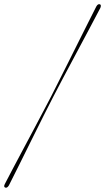

<svg xmlns="http://www.w3.org/2000/svg" viewBox="-50 -766 503 919"><path d="M204.5 -302Q186.5 -267 159.2 -213Q132 -159 101.8 -97.8Q71.5 -36.5 42.8 21.2Q14 79 -7.5 121.5Q-16 135 -24.5 132Q-34 129 -27 115Q-12 86 10 44.2Q32 2.5 57.8 -45.8Q83.5 -94 109.2 -142.2Q135 -190.5 157.2 -233Q179.5 -275.5 195 -305Q210.5 -335.5 232.2 -378.8Q254 -422 278.8 -471.5Q303.5 -521 328.2 -570.5Q353 -620 374.5 -662.8Q396 -705.5 411 -735Q418.5 -748.5 428 -745.5Q436 -743 430.5 -728.5Q408 -685.5 377 -627.2Q346 -569 313 -507.2Q280 -445.5 251.2 -391.2Q222.5 -337 204.5 -302Z"/></svg>

Font: Fraunces 144pt Thin
Style: Italic
Weight: 100
Italic angle: -16°
Version: Version 1.000;[b76b70a41]